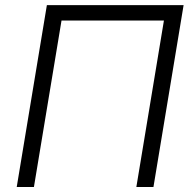

<svg xmlns="http://www.w3.org/2000/svg" viewBox="-20 -748 770 768"><path d="M714.4 -727.5 593.8 0H525.4L635.7 -666H226.1L115.7 0H46.9L167.5 -727.5Z"/></svg>

Font: Inter 18pt Light
Style: Italic
Weight: 300
Italic angle: -9.3988°
Designer: Rasmus Andersson
Foundry: rsms
Version: Version 4.001;git-66647c0bb